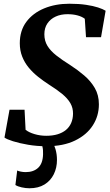

<svg xmlns="http://www.w3.org/2000/svg" viewBox="-20 -772 588 1028"><path d="M228.5 11Q177.5 11 130.5 3Q83.5 -5 49.5 -15.8Q15.5 -26.5 4 -35.5L31 -184.5H111.5L117 -77Q134.5 -63 164.8 -54Q195 -45 227.5 -45Q262 -45 288.2 -53Q314.5 -61 332.8 -76Q351 -91 360.8 -113Q370.5 -135 371 -162.5Q371.5 -194 356.8 -219.5Q342 -245 313.2 -268.8Q284.5 -292.5 243 -318.5Q212 -338.5 183.8 -361Q155.5 -383.5 133.5 -410.2Q111.5 -437 98.8 -469.2Q86 -501.5 86 -540.5Q86 -608 121 -655Q156 -702 216.2 -727Q276.5 -752 351.5 -752Q402.5 -752 440.8 -746.2Q479 -740.5 505 -732Q531 -723.5 545.5 -714.5L521 -573H440.5L434 -671.5Q419 -683 395.2 -689.5Q371.5 -696 341 -696Q305.5 -696 277.8 -683.2Q250 -670.5 233.8 -646.5Q217.5 -622.5 217.5 -588.5Q217.5 -553.5 233.8 -526.8Q250 -500 281 -475.5Q312 -451 356 -423.5Q395.5 -398 430.5 -368.2Q465.5 -338.5 487.5 -300.8Q509.5 -263 509.5 -213.5Q509.5 -151.5 477 -100.8Q444.5 -50 381.8 -19.5Q319 11 228.5 11ZM231 -15.5 259.5 -13.5Q269.5 0.5 277.2 27Q285 53.5 285 84.5Q285 126.5 268 161Q251 195.5 218.2 215.8Q185.5 236 137.5 236Q117.5 236 96.2 231.2Q75 226.5 62.5 218.5L72 141Q78 144 91 146.8Q104 149.5 117.5 149.5Q159.5 149.5 184.2 126.5Q209 103.5 210.5 55Q211.5 29.5 207.2 13.5Q203 -2.5 200 -13.5Z"/></svg>

Font: Merriweather 24pt
Style: Bold Italic
Weight: 700
Italic angle: -7.8°
Designer: Eben Sorkin
Foundry: Eben Sorkin
Version: Version 2.101